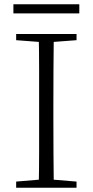

<svg xmlns="http://www.w3.org/2000/svg" viewBox="-20 -883 436 903"><path d="M43 -820V-863H353V-820ZM56 0V-29L188 -40H207L340 -29V0ZM162 0Q164 -83 164 -166Q164 -249 164 -333V-390Q164 -474 164 -557.5Q164 -641 162 -723H233Q232 -641 231.5 -557.5Q231 -474 231 -390V-333Q231 -249 231.5 -166Q232 -83 233 0ZM56 -694V-723H340V-694L207 -684H188Z"/></svg>

Font: Noto Serif JP
Style: Regular
Weight: 200
Designer: Ryoko NISHIZUKA 西塚涼子 (kana & ideographs); Frank Grießhammer (Latin, Greek & Cyrillic); Wenlong ZHANG 张文龙 (bopomofo); San
Foundry: Adobe
Version: Version 2.001;hotconv 1.1.0;makeotfexe 2.6.0